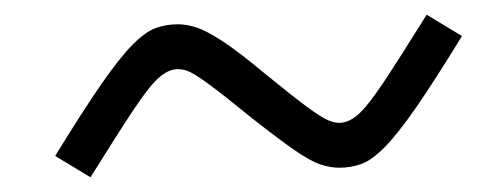

<svg xmlns="http://www.w3.org/2000/svg" viewBox="-20 -465 654 261"><path d="M340 -365Q378 -334 397 -320Q416 -306 425 -302Q434 -298 441 -298Q454 -298 467 -309.5Q480 -321 501 -352.5Q522 -384 560 -445L608 -416Q570 -354 545 -318Q520 -282 502.5 -264.5Q485 -247 471 -242Q457 -237 441 -237Q429 -237 415.5 -241.5Q402 -246 381 -260.5Q360 -275 323 -304Q285 -335 266 -349Q247 -363 238.5 -367Q230 -371 222 -371Q209 -371 196 -359.5Q183 -348 162 -316.5Q141 -285 103 -224L55 -253Q93 -315 118 -351Q143 -387 160.5 -404.5Q178 -422 192 -427Q206 -432 222 -432Q234 -432 247.5 -427.5Q261 -423 282.5 -409Q304 -395 340 -365Z"/></svg>

Font: Intel One Mono Light
Style: Italic
Weight: 300
Italic angle: -16°
Monospace: yes
Designer: Fred Shallcrass
Foundry: Frere-Jones Type LLC
Version: Version 1.004